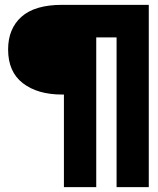

<svg xmlns="http://www.w3.org/2000/svg" viewBox="-20 -695 654 793"><path d="M244 78V-304.5H236.5Q135 -304.5 74.2 -351.5Q13.5 -398.5 13.5 -490.5Q13.5 -576.5 68.8 -625.8Q124 -675 236.5 -675H594.5V78H461.5V-540.5H377.5V78Z"/></svg>

Font: Anybody Black
Style: Regular
Weight: 900
Designer: Tyler Finck
Foundry: Etcetera Type Company
Version: Version 1.010; ttfautohint (v1.8.3) -l 8 -r 50 -G 200 -x 14 